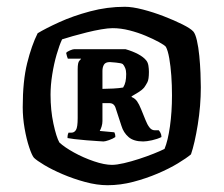

<svg xmlns="http://www.w3.org/2000/svg" viewBox="-20 -758 659 566"><path d="M297 -212Q266 -212 231 -221.5Q196 -231 164.5 -244.5Q133 -258 110.5 -271.5Q88 -285 80 -293Q74 -300 66 -324Q58 -348 52.5 -379.5Q47 -411 47 -442Q47 -519 60 -571.5Q73 -624 91 -660Q114 -674 154.5 -692.5Q195 -711 245.5 -724.5Q296 -738 348 -738Q370 -738 401 -730Q432 -722 463 -710Q494 -698 518 -686Q542 -674 550 -665Q556 -658 560.5 -638.5Q565 -619 567.5 -593.5Q570 -568 571 -543Q572 -518 572 -501Q572 -446 563 -390.5Q554 -335 543 -303Q530 -292 504.5 -276.5Q479 -261 445 -246.5Q411 -232 373 -222Q335 -212 297 -212ZM310 -272Q324 -272 345.5 -277Q367 -282 390 -289.5Q413 -297 433 -305Q453 -313 465 -319Q475 -343 481 -385.5Q487 -428 487 -477Q487 -507 485 -535Q483 -563 479 -586Q475 -609 469 -620Q465 -625 448.5 -634Q432 -643 409.5 -652.5Q387 -662 361.5 -668.5Q336 -675 312 -675Q299 -675 278.5 -671.5Q258 -668 236 -662.5Q214 -657 194.5 -651.5Q175 -646 163 -642Q155 -625 147 -597.5Q139 -570 134 -538.5Q129 -507 129 -479Q129 -433 137.5 -393.5Q146 -354 155 -338Q170 -324 198 -308.5Q226 -293 257 -282.5Q288 -272 310 -272ZM285 -341Q284 -341 269 -342Q254 -343 234.5 -344.5Q215 -346 199 -348Q183 -350 179 -351Q179 -358 180 -361.5Q181 -365 182 -367H191Q199 -367 204 -375Q209 -383 209 -410V-554Q209 -574 214 -579Q219 -584 219 -585H180Q179 -587 177.5 -592Q176 -597 175 -602Q178 -606 186.5 -609.5Q195 -613 199 -613H350Q371 -607 387 -598.5Q403 -590 411 -580Q416 -574 417.5 -564.5Q419 -555 419 -546Q419 -524 414.5 -515.5Q410 -507 405 -500Q398 -492 388 -486Q378 -480 368 -474V-472Q378 -468 384 -459.5Q390 -451 396 -436L409 -404Q414 -391 420.5 -382.5Q427 -374 436 -374H448Q450 -372 453 -366.5Q456 -361 456 -354Q444 -348 428 -344.5Q412 -341 402 -341Q374 -341 359 -354Q344 -367 338 -387L321 -439Q319 -446 314.5 -450Q310 -454 302 -454H282V-401Q282 -393 279.5 -385Q277 -377 274 -372L317 -368Q318 -366 319 -363Q320 -360 320 -354Q313 -349 301.5 -345Q290 -341 285 -341ZM282 -496Q296 -496 314 -497Q332 -498 343 -500Q348 -508 350 -517.5Q352 -527 352 -540Q352 -550 349 -557.5Q346 -565 342 -569Q338 -572 322 -573.5Q306 -575 304 -575Q291 -575 286.5 -567.5Q282 -560 282 -549Z"/></svg>

Font: Texturina 12pt Black
Style: Regular
Weight: 900
Designer: Guillermo Torres Carreño
Foundry: Omnibus-Type
Version: Version 1.002